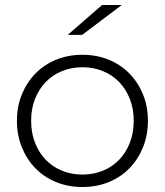

<svg xmlns="http://www.w3.org/2000/svg" viewBox="-20 -747 662 771"><path d="M311 4Q254 4 206 -15.5Q158 -35 123 -70.5Q88 -106 68 -155Q48 -204 48 -262Q48 -320 68 -368.5Q88 -417 123 -452.5Q158 -488 206 -507.5Q254 -527 311 -527Q368 -527 416 -507.5Q464 -488 499 -452.5Q534 -417 554 -368.5Q574 -320 574 -262Q574 -204 554 -155Q534 -106 499 -70.5Q464 -35 416 -15.5Q368 4 311 4ZM311 -46Q355 -46 393 -61.5Q431 -77 458.5 -105.5Q486 -134 501.5 -174Q517 -214 517 -262Q517 -310 501.5 -349.5Q486 -389 458.5 -417.5Q431 -446 393 -461.5Q355 -477 311 -477Q267 -477 229 -461.5Q191 -446 163.5 -417.5Q136 -389 120.5 -349.5Q105 -310 105 -262Q105 -214 120.5 -174Q136 -134 163.5 -105.5Q191 -77 229 -61.5Q267 -46 311 -46ZM252 -607 390 -727H469L310 -607Z"/></svg>

Font: Montserrat-Alt1 Light
Style: Regular
Weight: 300
Designer: Differentunic
Foundry: Differentunic
Version: Version 7.222